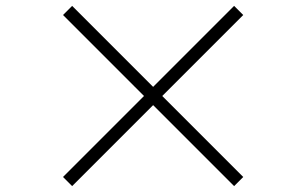

<svg xmlns="http://www.w3.org/2000/svg" viewBox="-20 -694 1040 652"><path d="M225 -62 500 -337 775 -62 806 -93 531 -368 806 -643 775 -674 500 -399 225 -674 194 -643 469 -368 194 -93Z"/></svg>

Font: Source Han Serif KR
Style: Regular
Weight: 400
Designer: Ryoko NISHIZUKA 西塚涼子 (kana & ideographs); Frank Grießhammer (Latin, Greek & Cyrillic); Wenlong ZHANG 张文龙 (bopomofo); San
Foundry: Adobe
Version: Version 2.001;hotconv 1.1.0;makeotfexe 2.6.0